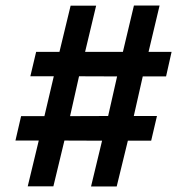

<svg xmlns="http://www.w3.org/2000/svg" viewBox="-20 -698 678 696"><path d="M80.5 -22.5 120.5 -188.5H36L56.5 -277H141L175 -421.5H90L111 -510H195.5L236 -677.5H328.5L288.5 -510H425.5L465.5 -678H558.5L518.5 -510H602L582 -421H497.5L465 -277.5H549L528 -188H443.5L403 -22H310L350 -188L213.5 -188.5L173.5 -22.5ZM234 -277 372 -277.5 404.5 -421 266.5 -421.5Z"/></svg>

Font: Geologica Cursive Medium
Style: Regular
Weight: 500
Designer: Sindre Bremnes, Frode Helland
Foundry: Monokrom Skriftforlag AS
Version: Version 1.010;gftools[0.9.28]